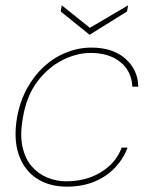

<svg xmlns="http://www.w3.org/2000/svg" viewBox="-20 -686 562 718"><path d="M230 12Q163 12 116 -19.5Q69 -51 49.5 -109.5Q30 -168 44 -248Q55 -308 81.5 -356Q108 -404 145.5 -438Q183 -472 228.5 -490Q274 -508 322 -508Q402 -508 449 -466.5Q496 -425 497 -362H475Q472 -420 430 -454Q388 -488 319 -488Q267 -488 214 -461.5Q161 -435 120.5 -382Q80 -329 66 -248Q54 -183 64 -137.5Q74 -92 99 -63.5Q124 -35 158 -21.5Q192 -8 228 -8Q277 -8 318 -23Q359 -38 389.5 -66Q420 -94 435 -134H457Q442 -93 410.5 -59.5Q379 -26 333.5 -7Q288 12 230 12ZM459 -666 455 -643 315 -556 207 -643 211 -666 316 -582Z"/></svg>

Font: DM Sans 24pt Thin
Style: Italic
Weight: 250
Italic angle: -10°
Designer: Colophon Foundry, Jonny Pinhorn
Foundry: Colophon Foundry
Version: Version 4.004;gftools[0.9.30]